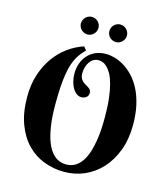

<svg xmlns="http://www.w3.org/2000/svg" viewBox="-131 -1010 981 1120"><g transform="rotate(15 359.5 -450.0)"><path d="M314.9 -575.2Q314.9 -558.1 320.3 -547.1Q325.7 -536.1 333.7 -528.6Q341.8 -521 351.1 -516.1Q360.4 -511.2 368.4 -505.9Q376.5 -500.5 381.8 -493.7Q387.2 -486.8 387.2 -476.1Q387.2 -458 374.5 -448.5Q361.8 -439 345.2 -439Q329.6 -439 316.2 -448.7Q302.7 -458.5 292.7 -475.3Q282.7 -492.2 276.9 -514.9Q271 -537.6 271 -563Q271 -594.2 280.8 -622.8Q290.5 -651.4 309.6 -673.1Q328.6 -694.8 356.7 -707.5Q384.8 -720.2 420.9 -720.2Q445.3 -720.2 474.1 -712.2Q502.9 -704.1 531.5 -686.5Q560.1 -668.9 586.7 -641.1Q613.3 -613.3 634 -573.2Q654.8 -533.2 667 -480.5Q679.2 -427.7 679.2 -360.8Q679.2 -274.4 653.6 -206.1Q627.9 -137.7 584.2 -90.1Q540.5 -42.5 482.9 -17.3Q425.3 7.8 360.8 7.8Q296.9 7.8 238.8 -14.2Q180.7 -36.1 136.5 -81.3Q92.3 -126.5 66.2 -196Q40 -265.6 40 -360.8Q40 -434.6 59.8 -495.1Q79.6 -555.7 113 -602.5Q146.5 -649.4 190.9 -681.4Q235.4 -713.4 285.2 -730L301.8 -709Q287.6 -694.8 275.4 -679.7Q263.2 -664.6 252.9 -645.3Q242.7 -626 234.6 -600.8Q226.6 -575.7 221.2 -541.7Q215.8 -507.8 212.9 -463.4Q210 -418.9 210 -360.8Q210 -285.6 218 -232.4Q226.1 -179.2 239 -143.3Q252 -107.4 268.3 -86.2Q284.7 -64.9 301.3 -54.2Q317.9 -43.5 333.5 -40.3Q349.1 -37.1 360.8 -37.1Q372.6 -37.1 387.9 -40.3Q403.3 -43.5 419.7 -54.2Q436 -64.9 452.1 -86.2Q468.3 -107.4 480.7 -143.3Q493.2 -179.2 501 -232.4Q508.8 -285.6 508.8 -360.8Q508.8 -426.8 502.9 -475.6Q497.1 -524.4 487.5 -559.1Q478 -593.8 465.6 -616Q453.1 -638.2 439.7 -651.1Q426.3 -664.1 412.8 -668.9Q399.4 -673.8 388.2 -673.8Q370.6 -673.8 356.9 -665.5Q343.3 -657.2 334 -643.3Q324.7 -629.4 319.8 -611.6Q314.9 -593.8 314.9 -575.2ZM231.9 -855Q231.9 -865.7 236.1 -875.2Q240.2 -884.8 247.6 -892.1Q254.9 -899.4 264.4 -903.6Q273.9 -907.7 284.7 -907.7Q295.4 -907.7 305.2 -903.6Q314.9 -899.4 322.3 -892.1Q329.6 -884.8 333.7 -875.2Q337.9 -865.7 337.9 -855Q337.9 -843.8 333.7 -834.2Q329.6 -824.7 322.3 -817.4Q314.9 -810.1 305.2 -805.9Q295.4 -801.8 284.7 -801.8Q273.9 -801.8 264.4 -805.9Q254.9 -810.1 247.6 -817.4Q240.2 -824.7 236.1 -834.2Q231.9 -843.8 231.9 -855ZM403.8 -855Q403.8 -865.7 408 -875.2Q412.1 -884.8 419.4 -892.1Q426.8 -899.4 436.3 -903.6Q445.8 -907.7 457 -907.7Q467.8 -907.7 477.3 -903.6Q486.8 -899.4 494.1 -892.1Q501.5 -884.8 505.6 -875.2Q509.8 -865.7 509.8 -855Q509.8 -843.8 505.6 -834.2Q501.5 -824.7 494.1 -817.4Q486.8 -810.1 477.3 -805.9Q467.8 -801.8 457 -801.8Q445.8 -801.8 436.3 -805.9Q426.8 -810.1 419.4 -817.4Q412.1 -824.7 408 -834.2Q403.8 -843.8 403.8 -855Z"/></g></svg>

Font: Berkshire Swash
Style: Regular
Weight: 400
Designer: Astigmatic (AOETI)
Foundry: Astigmatic (AOETI)
Version: Version 1.001